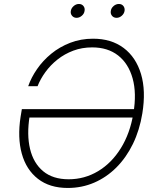

<svg xmlns="http://www.w3.org/2000/svg" viewBox="-20 -931 780 961"><path d="M319.3 9.8Q228.5 9.8 169.9 -35.9Q111.3 -81.5 89.1 -161.9Q66.9 -242.2 83 -346.2L89.4 -384.8H663.1L656.2 -342.8H111.8L128.4 -350.1Q113.3 -257.3 130.4 -185.8Q147.5 -114.3 196 -74Q244.6 -33.7 323.7 -33.7Q403.3 -33.7 470.9 -74.2Q538.6 -114.7 584.7 -189Q630.9 -263.2 647.5 -363.3Q664.6 -464.4 643.8 -538.6Q623 -612.8 571.3 -653.3Q519.5 -693.8 441.4 -693.8Q390.6 -693.8 346.9 -677.5Q303.2 -661.1 267.8 -633.1Q232.4 -605 207.3 -570.3Q182.1 -535.6 168 -499.5H121.1Q136.2 -543 165.5 -585.4Q194.8 -627.9 236.6 -662.1Q278.3 -696.3 331.3 -716.8Q384.3 -737.3 445.8 -737.3Q537.1 -737.3 598.9 -690.9Q660.6 -644.5 685.8 -560.5Q710.9 -476.6 692.4 -363.3Q678.7 -279.3 645.3 -210.7Q611.8 -142.1 562.5 -92.8Q513.2 -43.5 451.4 -16.8Q389.6 9.8 319.3 9.8ZM563.5 -841.8Q548.8 -841.8 540.5 -852.1Q532.2 -862.3 534.7 -876.5Q536.6 -890.6 548.6 -900.9Q560.5 -911.1 575.2 -911.1Q589.4 -911.1 597.4 -901.1Q605.5 -891.1 603.5 -876.5Q601.1 -862.3 589.4 -852.1Q577.6 -841.8 563.5 -841.8ZM363.3 -841.8Q349.1 -841.8 340.6 -852.1Q332 -862.3 334.5 -876.5Q336.9 -890.6 348.9 -900.9Q360.8 -911.1 375 -911.1Q389.2 -911.1 397.5 -901.1Q405.8 -891.1 403.3 -876.5Q401.4 -862.3 389.4 -852.1Q377.4 -841.8 363.3 -841.8Z"/></svg>

Font: Inter 17pt ExtraLight
Style: Italic
Weight: 250
Italic angle: -9.3988°
Version: Version 4.001;git-66647c0bb